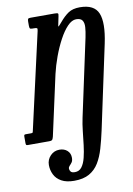

<svg xmlns="http://www.w3.org/2000/svg" viewBox="-149 -826 801 1153"><g transform="rotate(-10 251.0 -250.0)"><path d="M119.5 -750H264.5Q282.5 -750 286 -746.5Q289.5 -743 286 -729L278.5 -692.5Q273 -669 274.8 -668.5Q276.5 -668 297 -692Q324 -724.5 350.8 -742.5Q377.5 -760.5 421 -760.5Q509 -760.5 533 -702Q557 -643.5 531 -520L422 -9.5Q409.5 48 395.2 97Q381 146 358.8 182.5Q336.5 219 300.5 239.5Q264.5 260 208.5 260Q160.5 260 130.8 243.2Q101 226.5 87.5 199Q74 171.5 74 140.5Q74 107.5 96.8 84Q119.5 60.5 152 60.5Q181 60.5 199.5 77Q218 93.5 218 121Q218 139 210.8 149Q203.5 159 196.2 166.2Q189 173.5 189 183Q189 192 195.5 200.8Q202 209.5 221 209.5Q247.5 209.5 263 189Q278.5 168.5 287 134.5Q295.5 100.5 300.5 59Q305.5 17.5 310 -24.8Q314.5 -67 322.5 -104L424 -577Q431 -610.5 432.8 -637Q434.5 -663.5 424.5 -678.5Q414.5 -693.5 387 -693.5Q360.5 -693.5 333.8 -665.5Q307 -637.5 282.8 -592.2Q258.5 -547 239 -494Q219.5 -441 208 -391L127.5 -24.5Q124.5 -12.5 120.5 -6.2Q116.5 0 100.5 0H-29.5Q-38 0 -39.8 -3.5Q-41.5 -7 -41.5 -15.5V-51.5Q-41.5 -59 -40 -62.5Q-38.5 -66 -31 -66H0.5Q9.5 -66 11.2 -68Q13 -70 14.5 -77.5L147.5 -665Q150.5 -678.5 146.8 -681.2Q143 -684 126.5 -684H119Q106.5 -684 103.8 -688.2Q101 -692.5 101 -705.5V-730Q101 -742.5 104.2 -746.2Q107.5 -750 119.5 -750Z"/></g></svg>

Font: Besley* Condensed Medium
Style: Italic
Weight: 500
Width: 3
Italic angle: -13°
Designer: Owen Earl
Foundry: indestructible type*
Version: Version 3.000; ttfautohint (v1.8.3)